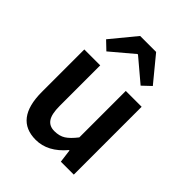

<svg xmlns="http://www.w3.org/2000/svg" viewBox="-213 -856 983 983"><g transform="rotate(45 278.0 -365.0)"><path d="M109.9 -606.9 221.2 -742.2H336.9L448.2 -606.9L402.8 -564L280.8 -667H276.9L154.8 -564ZM219.2 12.2Q68.4 12.2 67.9 -183.1V-491.2H183.1V-198.2Q183.1 -137.7 201.2 -112.3Q218.8 -86.9 254.9 -86.9Q291 -86.9 315.4 -102.5Q339.8 -118.2 368.2 -154.8V-491.2H482.9V0H389.2L379.9 -71.8H377Q306.2 12.2 219.2 12.2Z"/></g></svg>

Font: SourceSansPro-Semibold
Style: Regular
Weight: 600
Designer: Paul D. Hunt
Foundry: Adobe Systems Incorporated
Version: Version 2.020;PS 2.0;hotconv 1.0.86;makeotf.lib2.5.63406